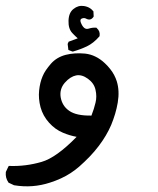

<svg xmlns="http://www.w3.org/2000/svg" viewBox="-33 -332 553 670"><path d="M15.1 314 -1.5 306.2 -2.9 305.7 -3.9 304.2Q-14.6 288.6 -12.7 269V268.1L-12.2 267.1L-4.4 250.5L-2.4 247.1H1Q57.1 249 112.3 232.9Q137.7 225.6 168.5 203.6Q199.2 181.6 234.4 145.5Q221.2 143.1 210 139.6Q198.7 136.2 187 131.3Q159.7 120.1 138.2 96.2Q116.7 72.3 108.4 42Q100.6 12.2 103.5 -16.1Q106.4 -44.4 115.7 -65.9Q120.1 -76.7 127.4 -87.4Q134.8 -98.1 144.5 -109.4Q164.6 -132.3 196.3 -140.6Q227.1 -148.4 263.7 -145Q272.9 -144 282.2 -141.4Q291.5 -138.7 300 -134.5Q308.6 -130.4 316.9 -124.5Q325.2 -118.7 333 -111.3Q343.8 -101.1 351.8 -90.8Q359.9 -80.6 365.5 -69.8Q371.1 -59.1 374.5 -48.3Q384.8 -15.1 377.9 25.9Q374.5 45.9 368.7 65.4Q362.8 85 355 104Q338.9 141.6 311 178.2Q296.9 196.8 279.8 214.6Q262.7 232.4 242.7 250Q229 261.7 213.4 272Q197.8 282.2 179.7 290.5Q161.6 298.8 141.6 305.2Q80.6 325.2 16.6 314.5H15.6ZM286.1 71.3Q295.4 47.4 300.3 26.4Q305.7 4.9 300.3 -18.6Q295.4 -41.5 273.9 -57.1Q252.4 -72.8 232.4 -68.8Q222.7 -66.9 212.6 -60.5Q202.6 -54.2 192.9 -43Q174.3 -21.5 178.7 7.3Q181.2 22 188.5 33.9Q195.8 45.9 208.5 54.7Q233.4 72.3 286.1 71.3ZM219.2 -152.3 205.6 -157.7 203.1 -178.7 206.5 -186.5 238.3 -198.2Q235.4 -201.2 231.9 -204.1Q228.5 -207 225.6 -210.2Q222.7 -213.4 219.2 -216.8Q205.1 -231.9 206.1 -259.8Q207 -288.1 223.6 -300.8Q239.7 -314 259.8 -311Q266.1 -310.1 272 -307.9Q277.8 -305.7 282.7 -302.2Q287.6 -298.8 291.5 -293.9L293 -292.5L293.9 -274.9L293 -272.9Q283.2 -258.8 268.1 -266.6Q260.7 -271 252 -267.1Q245.6 -264.2 248.5 -254.9Q251 -248 253.9 -243.2Q256.8 -238.3 260.7 -234.9Q267.1 -229.5 275.9 -231.9Q289.6 -236.3 301.3 -235.4H303.2L304.7 -233.9Q311 -228.5 313.5 -221.4Q315.9 -214.4 314.5 -206.5L314 -205.1L313 -204.1Q293.5 -181.6 270.5 -170.4Q248 -159.7 222.2 -152.3L220.2 -151.9Q220.2 -152.3 220 -152.3Q219.7 -152.3 219.2 -152.3Z"/></svg>

Font: NaikaiFont
Style: SemiBold
Weight: 600
Version: Version 1.89